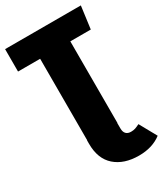

<svg xmlns="http://www.w3.org/2000/svg" viewBox="-223 -791 965 1113"><g transform="rotate(-30 259.0 -234.5)"><path d="M518 181Q458 227 368 227Q268 227 209 175Q150 123 150 23V-1H151V-546H3V-696H510L490 -546H353V0H352V36Q352 60 363.5 72Q375 84 396 84Q413 84 425 80Q437 76 455 67Z"/></g></svg>

Font: Fira Sans Condensed Black
Style: Regular
Weight: 900
Width: 3
Designer: Carrois Corporate & Edenspiekermann AG
Foundry: Carrois Corporate GbR & Edenspiekermann AG
Version: Version 4.203